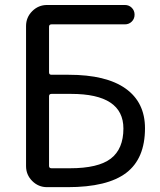

<svg xmlns="http://www.w3.org/2000/svg" viewBox="-20 -775 644 774"><path d="M177.7 -483.4Q177.7 -473.6 187.5 -473.6H256.8Q408.2 -473.6 486.3 -418Q564.5 -362.3 564.5 -257.8Q564.5 -135.7 488.8 -78.1Q413.1 -20.5 252 -20.5H169.9Q134.8 -20.5 109.9 -45.4Q85 -70.3 85 -105.5V-669.9Q85 -705.1 109.9 -730Q134.8 -754.9 169.9 -754.9H483.4Q500 -754.9 511.2 -743.7Q522.5 -732.4 522.5 -715.8Q522.5 -699.2 511.2 -688Q500 -676.8 483.4 -676.8H187.5Q177.7 -676.8 177.7 -667ZM187.5 -396.5Q177.7 -396.5 177.7 -386.7V-106.4Q177.7 -96.7 187.5 -96.7H261.7Q376 -96.7 426.8 -135.7Q477.5 -174.8 477.5 -256.8Q477.5 -396.5 266.6 -396.5Q265.6 -396.5 263.7 -396.5Z"/></svg>

Font: Gen Jyuu GothicX Regular
Style: Regular
Weight: 400
Designer: [Source Han Sans]
Ryoko NISHIZUKA  (kana & ideographs); Paul D. Hunt (Latin, Greek & Cyrillic); Wenlong ZHANG  (bopomofo
Version: Version 1.002.20150607